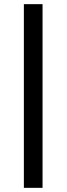

<svg xmlns="http://www.w3.org/2000/svg" viewBox="-20 -725 321 925"><path d="M95 180V-705H185V180Z"/></svg>

Font: Nunito Sans 7pt Condensed SemiBold
Style: Regular
Weight: 600
Width: 3
Designer: Vernon Adams
Foundry: Vernon Adams
Version: Version 3.101;gftools[0.9.27]